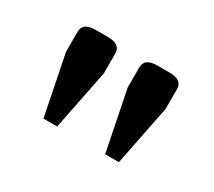

<svg xmlns="http://www.w3.org/2000/svg" viewBox="-65 -762 540 485"><g transform="rotate(30 205.0 -520.0)"><path d="M60 -565V-623Q60 -650 97 -650H133Q170 -650 170 -623V-565L135 -390H95ZM240 -565V-623Q240 -650 277 -650H313Q350 -650 350 -623V-565L315 -390H275Z"/></g></svg>

Font: Changa
Style: Regular
Weight: 400
Designer: Eduardo Rodriguez Tunni
Foundry: Eduardo Rodriguez Tunni
Version: Version 2.002; ttfautohint (v1.5.10-5e6f)